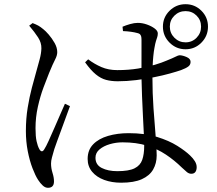

<svg xmlns="http://www.w3.org/2000/svg" viewBox="-20 -848 1040 919"><path d="M868 -612.2Q823.4 -612.2 791.6 -644Q759.8 -675.8 759.8 -720.5Q759.8 -765.1 791.6 -796.5Q823.4 -827.9 868 -827.9Q912.7 -827.9 944.1 -796.5Q975.5 -765.1 975.5 -720.5Q975.5 -675.8 944.1 -644Q912.7 -612.2 868 -612.2ZM559.5 26.5Q515.3 26.5 478.9 13.2Q442.4 -0.2 421 -25.8Q399.5 -51.5 399.5 -87.3Q399.5 -130 425.9 -157.2Q452.3 -184.4 497.2 -197.5Q542.1 -210.6 595.5 -210.6Q673.6 -210.6 731.4 -192.7Q789.1 -174.8 828.5 -150Q867.9 -125.2 889.8 -103.9Q904.4 -90.1 912.9 -76.1Q921.4 -62.2 921.4 -47.9Q921.4 -33.5 915.1 -24.9Q908.8 -16.3 895.8 -16.3Q884.5 -16.3 874.6 -24.3Q864.8 -32.3 850.3 -46.1Q815 -80.8 774.3 -107.9Q733.6 -135.1 683.3 -150.9Q632.9 -166.7 566.6 -166.7Q535.9 -166.7 506 -158.1Q476.2 -149.4 456.6 -133.1Q437 -116.8 437 -92.9Q437 -59.2 467 -44Q497.1 -28.7 541.5 -28.7Q596.8 -28.7 624.1 -42.4Q651.4 -56 660.8 -83Q670.2 -109.9 670.2 -149.8Q670.2 -172.3 668.3 -210.1Q666.4 -247.9 664.1 -294.2Q661.7 -340.6 659.8 -388.8Q657.9 -437.1 657.1 -480.2Q657.1 -505.5 657.2 -540.4Q657.3 -575.3 657.3 -607.7Q657.3 -640.1 657.3 -656.7Q657.3 -668.7 655.4 -674.7Q653.4 -680.6 649.8 -684.2Q646.2 -687.8 638.6 -689.5Q624.7 -693.5 606.8 -695.9Q588.9 -698.4 568.7 -699.2L566.5 -720.1Q582 -726.8 602.5 -732.7Q623 -738.5 639.4 -738.5Q661.3 -738.5 683.3 -730.7Q705.4 -722.8 720.3 -711.6Q735.3 -700.3 735.3 -688.3Q735.3 -678.4 732.7 -670.6Q730.1 -662.8 726.5 -651.5Q722.9 -640.2 719.1 -617.9Q715.9 -601 713.8 -579.1Q711.6 -557.2 710.6 -531.8Q709.6 -506.5 709.6 -479Q709.6 -402.2 714.7 -329.5Q719.8 -256.9 724.9 -197.9Q730 -138.9 730 -104.2Q730 -66.4 713 -36.7Q696.1 -7.1 658.8 9.7Q621.6 26.5 559.5 26.5ZM209.5 50.9Q196.4 50.9 184.7 40.1Q173 29.4 162.3 12.9Q149.2 -7.2 135.5 -42.9Q121.8 -78.6 112.8 -124.6Q103.9 -170.6 103.9 -220.6Q103.9 -280.9 112.6 -333Q121.2 -385.1 132.4 -427.5Q143.6 -470 152.2 -500Q162.2 -536.2 169.8 -563.9Q177.3 -591.6 178.1 -616.1Q178.9 -643.1 162.4 -668.7Q145.9 -694.3 119.7 -725.1L136.1 -737.5Q153.3 -730.9 163.3 -725.3Q173.4 -719.7 187.3 -708.2Q197.4 -700.6 213.2 -682.5Q228.9 -664.3 241.5 -642.1Q254 -619.9 254 -598.4Q254 -582.5 243.8 -563.1Q233.6 -543.7 215 -498.7Q203.5 -470.8 188 -428.8Q172.4 -386.8 161.2 -336.7Q150 -286.6 150 -234.5Q150 -195 155.1 -171.9Q160.1 -148.8 168.6 -133.7Q173.6 -124.8 179.7 -123.9Q185.7 -123 191.9 -133.4Q200.1 -145.9 212.9 -174Q225.7 -202.1 240.3 -235.8Q254.9 -269.6 268.7 -301Q282.4 -332.4 290.8 -351.4L314.9 -340Q307.9 -320.6 297.1 -291.4Q286.2 -262.1 275.1 -231.3Q263.9 -200.5 254.2 -174.5Q244.6 -148.4 240 -134.4Q233.2 -110.9 228.7 -94.5Q224.3 -78.1 224.3 -65.5Q224.3 -42.8 231.3 -20.7Q238.4 1.5 238.4 20.4Q238.4 50.9 209.5 50.9ZM543.6 -459Q513 -459 487.9 -465.6Q462.7 -472.2 438.6 -492Q414.4 -511.8 387.3 -549.7L402 -564Q432 -541.4 465.6 -526.9Q499.2 -512.4 541.5 -512.4Q594.8 -512.4 640.7 -519.9Q686.6 -527.5 721.4 -538Q756.3 -548.6 775.7 -557.2Q807.6 -570 820.7 -576.8Q833.7 -583.6 840.1 -583.6Q855.7 -582.8 874 -574.6Q892.2 -566.5 892.2 -551.9Q892.2 -537.9 881.3 -529.7Q870.5 -521.4 846.3 -512.3Q826.5 -505.5 792.8 -496.1Q759.2 -486.7 717.3 -478.4Q675.5 -470 630.9 -464.5Q586.3 -459 543.6 -459ZM868 -645.3Q899.4 -645.3 920.9 -667.3Q942.4 -689.3 942.4 -720.5Q942.4 -751.8 920.9 -773.3Q899.4 -794.8 868 -794.8Q836.9 -794.8 814.9 -773.3Q792.9 -751.8 792.9 -720.5Q792.9 -689.3 814.9 -667.3Q836.9 -645.3 868 -645.3Z"/></svg>

Font: Noto Serif KR ExtraLight
Style: Regular
Weight: 200
Designer: Ryoko NISHIZUKA 西塚涼子 (kana & ideographs); Frank Grießhammer (Latin, Greek & Cyrillic); Wenlong ZHANG 张文龙 (bopomofo); San
Foundry: Adobe
Version: Version 2.002-H1;hotconv 1.1.0;makeotfexe 2.6.0